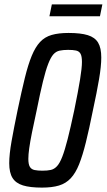

<svg xmlns="http://www.w3.org/2000/svg" viewBox="-20 -846 486 874"><path d="M171 8Q117 8 84.5 -2Q52 -12 37 -36Q22 -60 22 -103Q22 -143 32.5 -202.5Q43 -262 60 -344Q78 -430 93 -491Q108 -552 124.5 -592Q141 -632 162.5 -655Q184 -678 215.5 -687Q247 -696 292 -696Q347 -696 379.5 -686Q412 -676 426.5 -652Q441 -628 441 -584Q441 -545 431 -486Q421 -427 403 -344Q386 -259 371 -198.5Q356 -138 340 -98Q324 -58 302 -34.5Q280 -11 248.5 -1.5Q217 8 171 8ZM173 -69Q196 -69 211.5 -72.5Q227 -76 239.5 -89.5Q252 -103 263.5 -132.5Q275 -162 288 -213Q301 -264 318 -344Q336 -432 344.5 -484.5Q353 -537 353 -564Q353 -590 346.5 -601.5Q340 -613 326 -616Q312 -619 290 -619Q268 -619 251.5 -615.5Q235 -612 223 -598.5Q211 -585 199.5 -555.5Q188 -526 175.5 -475Q163 -424 147 -344Q134 -285 125.5 -242.5Q117 -200 113 -171Q109 -142 109 -123Q109 -98 116 -86.5Q123 -75 137.5 -72Q152 -69 173 -69ZM205 -772 216 -826H446L435 -772Z"/></svg>

Font: Saira ExtraCondensed Medium
Style: Italic
Weight: 500
Width: 2
Italic angle: -12°
Designer: Hector Gatti with collaboration of the Omnibus-Type team
Foundry: Omnibus-Type
Version: Version 1.101